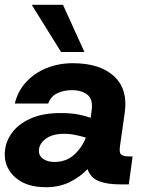

<svg xmlns="http://www.w3.org/2000/svg" viewBox="-20 -773 595 805"><path d="M173 12Q92 12 46 -27.5Q0 -67 0 -125Q0 -173 27.5 -212.5Q55 -252 107 -275.5Q159 -299 233 -299Q280 -299 311 -292.5Q342 -286 360 -279L364 -308Q371 -356 347 -375.5Q323 -395 281 -395Q247 -395 220 -382Q193 -369 182 -339H42Q55 -392 90.5 -430Q126 -468 176.5 -488Q227 -508 285 -508Q399 -508 458 -453.5Q517 -399 503 -301L483 -160Q479 -132 488.5 -124.5Q498 -117 529 -117H536L520 0H482Q429 0 394.5 -13.5Q360 -27 347 -64Q316 -31 272 -9.5Q228 12 173 12ZM143 -140Q143 -119 161.5 -106.5Q180 -94 208 -94Q257 -94 290 -123.5Q323 -153 340 -196Q321 -202 297 -207Q273 -212 248 -212Q199 -212 171 -190.5Q143 -169 143 -140ZM236 -555 113 -753H244L334 -555Z"/></svg>

Font: Host Grotesk ExtraBold
Style: Italic
Weight: 800
Italic angle: -8°
Designer: Doğukan Karapınar
Foundry: Element Type
Version: Version 1.003; ttfautohint (v1.8.4.7-5d5b)